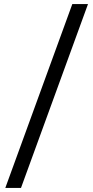

<svg xmlns="http://www.w3.org/2000/svg" viewBox="-20 -825 457 940"><path d="M6 95 334 -805H410.8L82.8 95Z"/></svg>

Font: Platypi Light
Style: Regular
Weight: 300
Designer: David Sargent
Foundry: Bolt Cutter Type
Version: Version 1.200